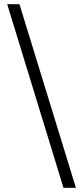

<svg xmlns="http://www.w3.org/2000/svg" viewBox="-20 -730 390 910"><path d="M72.3 -710 339.8 160.2H280.8L14.2 -710Z"/></svg>

Font: Varta
Style: Regular
Weight: 400
Designer: Joana Correia, Viktoriya Grabowska, Eben Sorkin
Foundry: Sorkin Type
Version: Version 1.003; ttfautohint (v1.3) -l 8 -r 24 -G 200 -x 12 -H